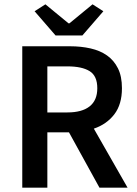

<svg xmlns="http://www.w3.org/2000/svg" viewBox="-20 -868 632 888"><path d="M83 0V-654H304Q355 -654 399 -644Q443 -634 475 -611.5Q507 -589 525.5 -552Q544 -515 544 -460Q544 -385 508.5 -339Q473 -293 414 -273L570 0H440L299 -256H199V0ZM199 -348H292Q359 -348 394.5 -376Q430 -404 430 -460Q430 -517 394.5 -539Q359 -561 292 -561H199ZM237 -704 140 -816 190 -848 297 -760H301L408 -848L458 -816L361 -704Z"/></svg>

Font: TT Toshiba Sans Medium
Style: Regular
Weight: 500
Designer: Paul D. Hunt
Foundry: Toshiba Corporation
Version: Version 2.020;PS 2.000;hotconv 1.0.86;makeotf.lib2.5.63406